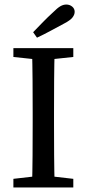

<svg xmlns="http://www.w3.org/2000/svg" viewBox="-20 -826 383 846"><path d="M39 0V-38L161 -52H181L303 -38V0ZM121 0Q123 -69 123.5 -140.5Q124 -212 124 -285V-329Q124 -400 123.5 -471.5Q123 -543 121 -614H221Q219 -544 218.5 -472.5Q218 -401 218 -329V-285Q218 -214 218.5 -142.5Q219 -71 221 0ZM39 -575V-614H303V-575L181 -562H161ZM126 -684Q148 -707 169.5 -729Q191 -751 213 -771Q233 -791 246 -798.5Q259 -806 272 -806Q287 -806 298 -797Q309 -788 309 -774Q309 -761 299 -748.5Q289 -736 262 -722Q232 -706 202.5 -690Q173 -674 143 -660Z"/></svg>

Font: Lisu Bosa
Style: Regular
Weight: 400
Designer: David Morse, Annie Olsen, Victor Gaultney, Frank Grießhammer (Latin)
Foundry: SIL International
Version: Version 2.000